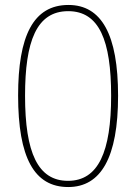

<svg xmlns="http://www.w3.org/2000/svg" viewBox="-20 -744 550 774"><path d="M255 10C387 10 456 -109 456 -358C456 -605 389 -724 256 -724C114 -724 53 -599 53 -359C53 -108 118 10 255 10ZM254 -15C133 -15 81 -128 81 -358C81 -577 127 -699 255 -699C380 -699 428 -581 428 -358C428 -133 377 -15 254 -15Z"/></svg>

Font: Noto Serif Thai SemiCondensed Thin
Style: Regular
Weight: 100
Width: 4
Designer: Monotype Design Team
Foundry: Monotype Imaging Inc.
Version: Version 2.002